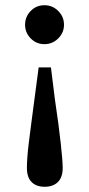

<svg xmlns="http://www.w3.org/2000/svg" viewBox="-20 -527 341 735"><path d="M150 -507Q181 -507 203 -485Q225 -463 225 -432Q225 -402 203 -380Q181 -358 150 -358Q119 -358 97.5 -380Q76 -402 76 -432Q76 -463 97.5 -485Q119 -507 150 -507ZM151 188Q119 188 101 170Q83 152 83 116Q83 101 84.5 77.5Q86 54 90 21.5Q94 -11 99.5 -53Q105 -95 112 -148L128 -269H175L190 -148Q198 -95 203.5 -53Q209 -11 212.5 21.5Q216 54 218 77.5Q220 101 220 116Q220 152 201.5 170Q183 188 151 188Z"/></svg>

Font: Source Serif 4 Medium
Style: Regular
Weight: 500
Designer: Frank Grießhammer
Foundry: Adobe Systems Incorporated
Version: Version 4.004;hotconv 1.0.116;makeotfexe 2.5.65601